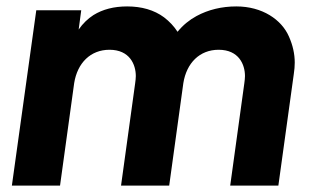

<svg xmlns="http://www.w3.org/2000/svg" viewBox="-20 -578 969 598"><path d="M167 0 211 -319C221 -382 262 -423 321 -423C384 -423 403 -377 403 -341C403 -334 402 -327 401 -319L357 0H507L551 -319C561 -382 602 -423 661 -423C724 -423 743 -377 743 -341C743 -334 742 -327 741 -319L697 0H847L895 -347C897 -360 898 -372 898 -383C898 -410 892 -437 880 -464C857 -517 797 -558 716 -558C671 -558 629 -548 592 -528C570 -516 550 -500 533 -479C522 -496 508 -511 491 -524C460 -547 421 -558 376 -558C335 -558 300 -549 271 -531C254 -520 238 -505 225 -486L233 -546H93L17 0Z"/></svg>

Font: Plus Jakarta Sans ExtraBold
Style: Italic
Weight: 800
Italic angle: -8°
Designer: Gumpita Rahayu
Foundry: Tokotype
Version: Version 2.071;gftools[0.9.30]